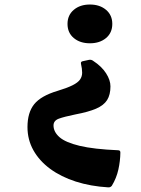

<svg xmlns="http://www.w3.org/2000/svg" viewBox="-20 -529 613 833"><path d="M366.4 -269.4Q376 -271 383.8 -265.3Q421.1 -241 440.1 -211.2Q459.2 -181.5 459.2 -154.2Q459.2 -118 444.7 -94.9Q430.1 -71.9 396.8 -57.5Q363.5 -43.2 306.3 -32.4Q257.7 -22.5 234.9 -14Q212.2 -5.4 212.2 15.3Q212.2 43.2 238.1 66.1Q264 88.9 325.5 103.7Q387 118.4 493.1 122.9Q502.7 123.3 502.2 133.3Q501.8 169.3 493.5 206.8Q485.1 244.3 465.3 276.8Q459.5 284.3 449.9 283.9Q373 279.3 308.7 258.7Q244.5 238 197.6 203.5Q150.7 168.9 124.9 122.9Q99.2 76.9 99.2 22.2Q99.2 -40.8 128.5 -77.1Q157.9 -113.3 229.5 -134.7Q271.7 -147.5 294.8 -159.1Q317.9 -170.7 327.2 -183.8Q336.4 -197 336.4 -213.6Q336.4 -230.1 331.3 -252.3Q329.3 -261.9 339.3 -263.5ZM370.1 -509.4Q412.7 -509.4 440 -486.4Q467.2 -463.4 467.2 -425.3Q467.2 -386.7 440 -363.9Q412.7 -341.2 370.1 -341.2Q327.4 -341.2 300.2 -363.9Q272.9 -386.7 272.9 -425.3Q272.9 -463.4 300.2 -486.4Q327.4 -509.4 370.1 -509.4Z"/></svg>

Font: Hahmlet
Style: Regular
Weight: 400
Designer: Minjoo Ham & Mark Frömberg
Foundry: hypertype
Version: Version 1.002